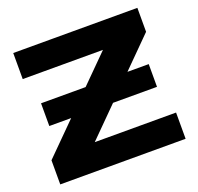

<svg xmlns="http://www.w3.org/2000/svg" viewBox="-130 -891 1065 1032"><g transform="rotate(-20 403.0 -375.0)"><path d="M96 -445H712V-315H96ZM44 0V-138L551 -645L685 -601H48V-750H758V-613L251 -105L136 -150H761V0Z"/></g></svg>

Font: Unbounded SemiBold
Style: Regular
Weight: 600
Designer: Luke Prowse, Jean-Baptiste Morizot, Fátima Lázaro, Florian Runge
Foundry: NaN
Version: Version 1.700